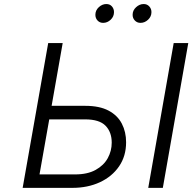

<svg xmlns="http://www.w3.org/2000/svg" viewBox="-20 -908 930 928"><path d="M89.5 0 213 -700H283L229.5 -396.5H392Q461 -396.5 504.5 -373.5Q548 -350.5 568.8 -310.5Q589.5 -270.5 589.5 -220.5Q589.5 -153.5 555.5 -104Q521.5 -54.5 462.8 -27.2Q404 0 330 0ZM171 -65H343Q403 -65 442.2 -86.8Q481.5 -108.5 500.8 -143.5Q520 -178.5 520 -218.5Q520 -269.5 490.2 -300.2Q460.5 -331 391.5 -331H218ZM696.5 0 819.5 -700H890L767 0ZM659 -797.5Q642.5 -797.5 631.8 -808.8Q621 -820 621 -836.5Q621 -858 637.8 -873.2Q654.5 -888.5 674.5 -888.5Q691 -888.5 701.5 -877Q712 -865.5 712 -849.5Q712 -828 695.8 -812.8Q679.5 -797.5 659 -797.5ZM478.5 -797.5Q462 -797.5 451.5 -808.8Q441 -820 441 -836.5Q441 -858 457.5 -873.2Q474 -888.5 494 -888.5Q511 -888.5 521 -877Q531 -865.5 531 -849.5Q531 -828 515 -812.8Q499 -797.5 478.5 -797.5Z"/></svg>

Font: Overpass Light
Style: Italic
Weight: 300
Italic angle: -10°
Designer: Delve Withrington, Dave Bailey, Thomas Jockin
Foundry: Delve Fonts LLC
Version: Version 4.000; ttfautohint (v1.8.3)